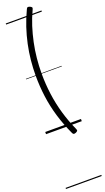

<svg xmlns="http://www.w3.org/2000/svg" viewBox="-286 -1112 897 1646"><g transform="rotate(-20 163.0 -289.0)"><path d="M257 -1042Q227 -979 206 -913Q185 -847 170.5 -778.5Q156 -710 149 -640Q142 -570 142 -499Q142 -405 154.5 -312Q167 -219 193 -129.5Q219 -40 257 44Q264 58 260.5 64Q257 70 244 76Q231 81 224.5 79Q218 77 213 67Q169 -28 141 -122Q113 -216 100.5 -310.5Q88 -405 88 -499Q88 -570 95 -640.5Q102 -711 117 -781.5Q132 -852 155.5 -923Q179 -994 213 -1065Q218 -1076 224.5 -1077.5Q231 -1079 244 -1074Q257 -1068 260.5 -1062Q264 -1056 257 -1042ZM0 490H326V500H0ZM0 -20H326V0H0ZM0 -505H326V-500H0ZM0 -1010H326V-1000H0Z"/></g></svg>

Font: Playwrite ES Guides
Style: Regular
Weight: 400
Designer: Veronika Burian, José Scaglione
Foundry: TypeTogether
Version: Version 1.003